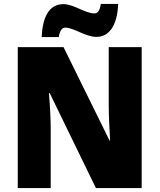

<svg xmlns="http://www.w3.org/2000/svg" viewBox="-20 -1046 809 973"><path d="M191 -858H278C284 -898 299 -906 310 -906C354 -906 413 -859 469 -859C529 -859 574 -910 579 -1026H491C485 -988 473 -978 459 -978C411 -978 354 -1025 302 -1025C227 -1025 196 -958 191 -858ZM698 -93V-807H531V-507C531 -461 535 -390 538 -334H535L302 -807H70V-93H237V-393C237 -442 233 -516 228 -574H232L466 -93Z"/></svg>

Font: Noto Sans Kannada UI SemiCondensed Black
Style: Regular
Weight: 900
Width: 4
Designer: Jelle Bosma - Monotype Design Team
Foundry: Monotype Imaging Inc.
Version: Version 2.005